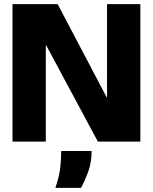

<svg xmlns="http://www.w3.org/2000/svg" viewBox="-20 -680 734 922"><path d="M40 0V-660H257L492 -213H494V-660H654V0H450L202 -462H200V0ZM246 222Q267 160 270.5 115Q274 70 274 45H420Q420 101 402.5 147.5Q385 194 369 222Z"/></svg>

Font: Bricolage Grotesque 96pt ExtraBold
Style: Regular
Weight: 800
Designer: Mathieu Triay
Foundry: Atelier Triay
Version: Version 1.001;gftools[0.9.33.dev8+g029e19f]